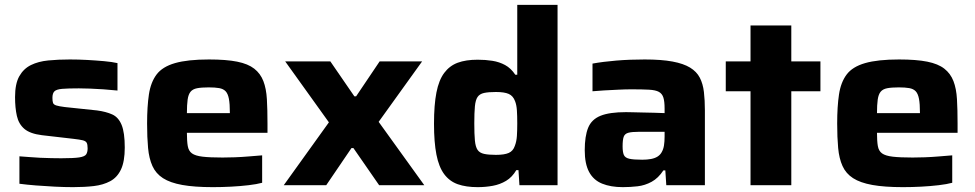

<svg xmlns="http://www.w3.org/2000/svg" viewBox="-20 -763 4017 791"><path d="M281 8Q246 8 206 6Q166 4 128 1Q90 -2 60 -6V-119Q78 -118 100 -116Q122 -114 145.5 -113Q169 -112 191.5 -111.5Q214 -111 232 -111Q284 -111 306.5 -114.5Q329 -118 335 -127Q341 -136 341 -152Q341 -168 337 -175Q333 -182 321 -185Q309 -188 283 -191L153 -206Q104 -212 80.5 -232Q57 -252 49.5 -285.5Q42 -319 42 -363Q42 -418 59.5 -449Q77 -480 107.5 -495Q138 -510 179 -514Q220 -518 268 -518Q303 -518 339.5 -516Q376 -514 409 -511Q442 -508 464 -503V-390Q436 -393 406.5 -395Q377 -397 350.5 -398Q324 -399 305 -399Q260 -399 236.5 -397Q213 -395 204.5 -387Q196 -379 196 -360Q196 -346 198.5 -339Q201 -332 212 -328.5Q223 -325 247 -322L380 -308Q417 -303 442.5 -291.5Q468 -280 481 -248.5Q494 -217 494 -155Q494 -98 478.5 -65Q463 -32 434 -16.5Q405 -1 366.5 3.5Q328 8 281 8Z M857 8Q781 8 731 -1Q681 -10 651.5 -29Q622 -48 608 -79Q594 -110 590 -153.5Q586 -197 586 -254Q586 -324 593.5 -374Q601 -424 625 -456Q649 -488 701 -503Q753 -518 841 -518Q912 -518 957 -509Q1002 -500 1027.5 -480Q1053 -460 1065 -429Q1077 -398 1079.5 -354.5Q1082 -311 1082 -254V-216H750Q750 -182 753.5 -161.5Q757 -141 771 -131Q785 -121 815 -117.5Q845 -114 897 -114Q919 -114 947 -115Q975 -116 1004.5 -118.5Q1034 -121 1060 -123V-10Q1038 -4 1004 0Q970 4 932 6Q894 8 857 8ZM927 -279V-299Q927 -335 923 -356Q919 -377 909.5 -387Q900 -397 883 -400Q866 -403 840 -403Q810 -403 792 -399.5Q774 -396 765 -385Q756 -374 753 -352.5Q750 -331 750 -297H945Z M1149 0 1335 -259 1155 -510H1341L1440 -366H1447L1544 -510H1719L1540 -261L1728 0H1542L1436 -153H1428L1324 0Z M1948 8Q1900 8 1866 -4Q1832 -16 1810 -45.5Q1788 -75 1778 -126Q1768 -177 1768 -253Q1768 -331 1778 -382Q1788 -433 1810 -462.5Q1832 -492 1865.5 -504.5Q1899 -517 1948 -517Q1980 -517 2008.5 -512.5Q2037 -508 2061 -495Q2085 -482 2103 -455H2111V-743H2277V0H2120L2116 -62H2107Q2090 -33 2065 -18Q2040 -3 2010 2.5Q1980 8 1948 8ZM2023 -125Q2058 -125 2076 -133Q2094 -141 2101 -162Q2108 -180 2109.5 -202.5Q2111 -225 2111 -255Q2111 -286 2109.5 -308.5Q2108 -331 2102 -346Q2094 -368 2076 -376Q2058 -384 2023 -384Q1992 -384 1974 -380Q1956 -376 1947.5 -363.5Q1939 -351 1936.5 -325Q1934 -299 1934 -255Q1934 -210 1936.5 -184Q1939 -158 1947.5 -145.5Q1956 -133 1974.5 -129Q1993 -125 2023 -125Z M2546 8Q2496 8 2460.5 -6.5Q2425 -21 2407 -54.5Q2389 -88 2389 -144Q2389 -202 2403 -236.5Q2417 -271 2454 -286Q2491 -301 2559 -301Q2568 -301 2586.5 -300.5Q2605 -300 2628 -299.5Q2651 -299 2674.5 -298.5Q2698 -298 2718 -297V-316Q2718 -345 2713 -361Q2708 -377 2694.5 -384.5Q2681 -392 2653.5 -393.5Q2626 -395 2581 -395Q2557 -395 2527 -393.5Q2497 -392 2468.5 -390.5Q2440 -389 2421 -387V-501Q2465 -509 2519.5 -513.5Q2574 -518 2636 -518Q2705 -518 2750.5 -509.5Q2796 -501 2823 -484.5Q2850 -468 2863 -443Q2876 -418 2880 -384Q2884 -350 2884 -308V0H2725L2721 -61H2713Q2692 -29 2664.5 -14Q2637 1 2606.5 4.5Q2576 8 2546 8ZM2626 -105Q2646 -105 2662 -108Q2678 -111 2689 -118Q2700 -125 2706 -136Q2713 -148 2715.5 -164Q2718 -180 2718 -201V-220H2612Q2583 -220 2568.5 -216Q2554 -212 2549.5 -199.5Q2545 -187 2545 -160Q2545 -137 2550 -125Q2555 -113 2572.5 -109Q2590 -105 2626 -105Z M3072 0V-387H2970V-510H3072V-658H3240V-510H3360V-387H3240V0Z M3700 8Q3624 8 3574 -1Q3524 -10 3494.5 -29Q3465 -48 3451 -79Q3437 -110 3433 -153.5Q3429 -197 3429 -254Q3429 -324 3436.5 -374Q3444 -424 3468 -456Q3492 -488 3544 -503Q3596 -518 3684 -518Q3755 -518 3800 -509Q3845 -500 3870.5 -480Q3896 -460 3908 -429Q3920 -398 3922.5 -354.5Q3925 -311 3925 -254V-216H3593Q3593 -182 3596.5 -161.5Q3600 -141 3614 -131Q3628 -121 3658 -117.5Q3688 -114 3740 -114Q3762 -114 3790 -115Q3818 -116 3847.5 -118.5Q3877 -121 3903 -123V-10Q3881 -4 3847 0Q3813 4 3775 6Q3737 8 3700 8ZM3770 -279V-299Q3770 -335 3766 -356Q3762 -377 3752.5 -387Q3743 -397 3726 -400Q3709 -403 3683 -403Q3653 -403 3635 -399.5Q3617 -396 3608 -385Q3599 -374 3596 -352.5Q3593 -331 3593 -297H3788Z"/></svg>

Font: Saira SemiExpanded
Style: Bold
Weight: 700
Width: 6
Designer: Hector Gatti with collaboration of the Omnibus-Type team
Foundry: Omnibus-Type
Version: Version 1.101